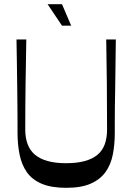

<svg xmlns="http://www.w3.org/2000/svg" viewBox="-20 -889 634 920"><path d="M297 11Q226 11 180 -8.5Q134 -28 109 -63.5Q84 -99 74 -147.5Q64 -196 64 -253Q64 -273 64 -305Q64 -337 63.5 -379.5Q63 -422 62.5 -473Q62 -524 61 -581.5Q60 -639 59 -700H106Q104 -593 102.5 -485Q101 -377 101 -269Q101 -227 113 -196.5Q125 -166 149 -146.5Q173 -127 209.5 -117Q246 -107 297 -107Q348 -107 385 -117Q422 -127 446 -146.5Q470 -166 481.5 -196.5Q493 -227 493 -269Q493 -377 492 -485Q491 -593 489 -700H535Q534 -639 533.5 -581Q533 -523 532 -472Q531 -421 530.5 -378Q530 -335 530 -303Q530 -271 530 -251Q530 -196 520.5 -148Q511 -100 485.5 -64.5Q460 -29 414.5 -9Q369 11 297 11ZM277 -766 208 -869H277L321 -766Z"/></svg>

Font: Ojuju Medium
Style: Regular
Weight: 500
Designer: Chisaokwu Joboson, Mirko Velimirovic
Foundry: Udi Foundry
Version: Version 1.000